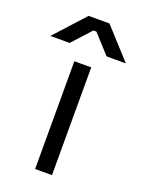

<svg xmlns="http://www.w3.org/2000/svg" viewBox="-182 -754 609 818"><g transform="rotate(20 122.0 -345.5)"><path d="M83.5 0V-488.5H160V0ZM-49.2 -555 74.5 -691H169L292.8 -555H205.5L128.5 -639.5H115L38 -555Z"/></g></svg>

Font: Space 7353
Style: Regular
Weight: 400
Designer: Christine Claussen + Ruben Lyon  (Space 7353)
Version: Version 1.000;FEAKit 1.0